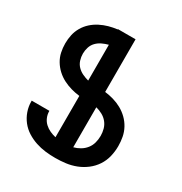

<svg xmlns="http://www.w3.org/2000/svg" viewBox="-173 -863 946 998"><g transform="rotate(30 300.0 -363.5)"><path d="M299 8Q269 8 239.5 4.5Q210 1 181.5 -8.5Q153 -18 127.5 -34Q102 -50 83.5 -73.5Q65 -97 55 -125.5Q45 -154 45 -184V-189H151V-187Q151 -168 158.5 -150Q166 -132 180 -119Q194 -106 211.5 -98Q229 -90 247 -86V-334Q221 -337 196 -344Q171 -351 147.5 -363Q124 -375 104.5 -393Q85 -411 71.5 -433.5Q58 -456 52.5 -481.5Q47 -507 47 -534Q47 -560 52.5 -585.5Q58 -611 71.5 -634Q85 -657 104.5 -674.5Q124 -692 147.5 -704Q171 -716 196 -723Q221 -730 247 -733V-735H353V-419Q379 -416 405 -408.5Q431 -401 454.5 -388Q478 -375 497.5 -356Q517 -337 530 -313Q543 -289 548 -262.5Q553 -236 553 -209Q553 -177 545.5 -146Q538 -115 520.5 -88.5Q503 -62 477.5 -42.5Q452 -23 422.5 -11.5Q393 0 361.5 4Q330 8 299 8ZM247 -426V-641Q228 -636 210 -627.5Q192 -619 178.5 -605Q165 -591 159 -572Q153 -553 153 -534Q153 -514 159 -495Q165 -476 178.5 -462Q192 -448 210 -439.5Q228 -431 247 -426ZM353 -87Q373 -92 391.5 -103Q410 -114 423 -130.5Q436 -147 441.5 -167.5Q447 -188 447 -209Q447 -230 441.5 -250Q436 -270 423 -286Q410 -302 391.5 -312Q373 -322 353 -327Z"/></g></svg>

Font: Iosevka Extended
Style: Bold
Weight: 700
Width: 7
Monospace: yes
Designer: Belleve Invis
Foundry: Belleve Invis
Version: Version 32.5.0; ttfautohint (v1.8.4)